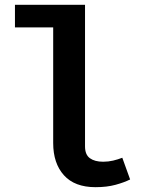

<svg xmlns="http://www.w3.org/2000/svg" viewBox="-20 -761 640 796"><path d="M332.5 -741V-154Q332.5 -119.5 352.8 -105Q373 -90.5 407.5 -90.5Q429 -90.5 449 -95.2Q469 -100 487 -107L519.5 -17Q494.5 -4.5 458.8 5.2Q423 15 376 15Q289.5 15 245 -34.5Q200.5 -84 200.5 -168V-647.5H42V-741Z"/></svg>

Font: Fira Code Light SemiBold
Style: Regular
Weight: 600
Monospace: yes
Version: Version 5.002